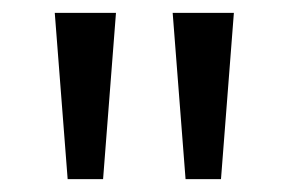

<svg xmlns="http://www.w3.org/2000/svg" viewBox="-20 -734 448 298"><path d="M160 -714 140 -456H85L65 -714ZM343 -714 323 -456H268L248 -714Z"/></svg>

Font: Noto Sans Lao Looped
Style: Regular
Weight: 400
Designer: Mark Frömberg, Ben Mitchell
Foundry: The Fontpad Ltd
Version: Version 1.001